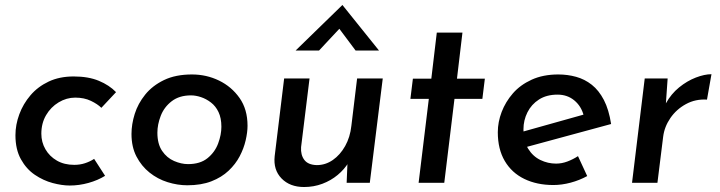

<svg xmlns="http://www.w3.org/2000/svg" viewBox="-20 -734 2890 771"><path d="M402 -28Q373 -10 335.5 0.5Q298 11 260 11Q229 11 191.5 1Q154 -9 120 -32Q86 -55 64 -94.5Q42 -134 42 -191Q42 -233 57.5 -275Q73 -317 102.5 -351.5Q132 -386 175.5 -406.5Q219 -427 276 -427Q335 -427 377 -409.5Q419 -392 446 -364L387 -301Q372 -316 345 -329Q318 -342 282 -342Q247 -342 215.5 -323Q184 -304 165 -271.5Q146 -239 146 -197Q146 -163 162.5 -134.5Q179 -106 208.5 -89Q238 -72 278 -72Q301 -72 321 -78.5Q341 -85 358 -96Z M732 10Q693 10 653 -2.5Q613 -15 580.5 -41Q548 -67 528 -105.5Q508 -144 508 -196Q508 -235 521 -276.5Q534 -318 563 -354Q592 -390 638.5 -412.5Q685 -435 751 -435Q809 -435 859.5 -410.5Q910 -386 942 -340.5Q974 -295 974 -229Q974 -203 966.5 -170.5Q959 -138 942.5 -106.5Q926 -75 898 -48.5Q870 -22 829 -6Q788 10 732 10ZM735 -75Q784 -75 813.5 -99Q843 -123 856 -158Q869 -193 869 -225Q869 -260 857.5 -284Q846 -308 827 -322.5Q808 -337 787 -344Q766 -351 747 -351Q700 -351 669.5 -327.5Q639 -304 625.5 -269Q612 -234 612 -201Q612 -156 631 -128Q650 -100 679 -87.5Q708 -75 735 -75Z M1201 17Q1144 17 1110.5 -17.5Q1077 -52 1083 -107L1121 -419H1223L1189 -143Q1187 -112 1202 -92Q1217 -72 1252 -71Q1287 -71 1316.5 -91.5Q1346 -112 1366 -147.5Q1386 -183 1391 -229L1414 -419H1517L1465 0H1372L1376 -96L1380 -82Q1363 -54 1336 -31.5Q1309 -9 1274.5 4Q1240 17 1201 17ZM1408 -531 1334 -630 1361 -638 1261 -531H1167L1355 -714L1502 -531Z M1734 -603H1837L1815 -418H1927L1917 -337H1805L1764 0H1661L1702 -337H1628L1638 -418H1712Z M2213 -77Q2236 -77 2258.5 -85.5Q2281 -94 2301 -107L2338 -27Q2307 -10 2271.5 -0.5Q2236 9 2202 9Q2136 9 2085.5 -15.5Q2035 -40 2007 -87.5Q1979 -135 1979 -203Q1979 -244 1994.5 -284.5Q2010 -325 2039.5 -359Q2069 -393 2115 -414Q2161 -435 2222 -435Q2259 -435 2293.5 -425.5Q2328 -416 2356.5 -393.5Q2385 -371 2405 -332.5Q2425 -294 2434 -236L2080 -140L2064 -201L2360 -284L2324 -270Q2314 -308 2286 -331Q2258 -354 2219 -354Q2175 -354 2144.5 -334.5Q2114 -315 2098 -283Q2082 -251 2082 -215Q2082 -167 2101 -136.5Q2120 -106 2150 -91.5Q2180 -77 2213 -77Z M2661 -419 2654 -319Q2675 -357 2707 -383Q2739 -409 2774 -422.5Q2809 -436 2837 -436L2819 -334Q2773 -337 2734.5 -316Q2696 -295 2672 -260Q2648 -225 2643 -185L2620 0H2518L2569 -419Z"/></svg>

Font: Josefin Sans Medium
Style: Italic
Weight: 500
Italic angle: -7°
Designer: Santiago Orozco
Foundry: Typemade
Version: Version 2.000